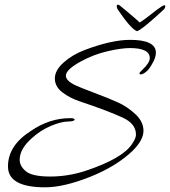

<svg xmlns="http://www.w3.org/2000/svg" viewBox="-20 -753 725 819"><path d="M645 -528Q645 -506 627 -477Q612 -450 593.5 -440Q575 -430 575 -442Q575 -443 586 -454Q619 -485 619 -505Q619 -548 534 -548Q498 -548 439 -534.5Q380 -521 325 -491Q261 -456 261 -430Q261 -409 300 -390Q321 -380 383.5 -356.5Q446 -333 484.5 -315.5Q523 -298 557.5 -266Q592 -234 592 -195Q592 -156 546 -110Q476 -43 364 1.5Q252 46 172 46Q14 46 14 -43Q14 -132 111 -194Q191 -249 279 -249Q300 -249 298 -242Q296 -235 268 -234.5Q240 -234 196 -215.5Q152 -197 114 -162Q64 -117 64 -72Q64 -44 91 -22Q118 0 194 0Q270 0 344 -24Q504 -77 544 -140Q560 -163 560 -179Q560 -225 504 -251Q439 -281 322 -320Q277 -335 245.5 -359.5Q214 -384 214 -418.5Q214 -453 251.5 -486.5Q289 -520 342 -540Q456 -583 535 -583Q645 -583 645 -528ZM482 -713Q478 -720 478 -726.5Q478 -733 482.5 -733Q487 -733 491 -729.5Q495 -726 516 -709Q565 -668 576 -657Q594 -668 623 -691Q652 -714 668 -724.5Q684 -735 685 -727Q685 -718 677 -711Q669 -704 643 -680Q578 -622 564 -620Q538 -630 482 -713Z"/></svg>

Font: Allura
Style: Regular
Weight: 400
Designer: Robert E. Leuschke
Foundry: Robert E. Leuschke
Version: Version 1.004